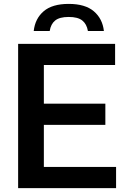

<svg xmlns="http://www.w3.org/2000/svg" viewBox="-20 -965 652 985"><path d="M73 0V-740H570.5V-631.5H205V-433H520.5V-324.5H205V-108.5H575.5V0ZM153 -806Q160 -869.5 204 -907.2Q248 -945 332.5 -945Q417 -945 461.5 -907Q506 -869 513 -806H431Q425 -841.5 402.2 -859.8Q379.5 -878 332.5 -878Q285.5 -878 263 -859.8Q240.5 -841.5 235 -806Z"/></svg>

Font: Encode Sans SmBold
Style: Regular
Weight: 600
Designer: Multiple Designers
Foundry: Impallari Type
Version: Version 3.002; ttfautohint (v1.8.3) -l 8 -r 50 -G 200 -x 14 